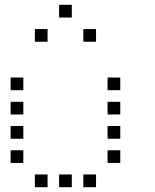

<svg xmlns="http://www.w3.org/2000/svg" viewBox="-20 -796 640 792"><path d="M224.8 -776.2Q223.8 -776.2 223.8 -776.2Q223.8 -776.2 223.8 -775.2V-724.8Q223.8 -723.8 223.8 -723.8Q223.8 -723.8 224.8 -723.8H275.2Q276.2 -723.8 276.2 -723.8Q276.2 -723.8 276.2 -724.8V-775.2Q276.2 -776.2 276.2 -776.2Q276.2 -776.2 275.2 -776.2ZM124.8 -676.2Q123.8 -676.2 123.8 -676.2Q123.8 -676.2 123.8 -675.2V-624.8Q123.8 -623.8 123.8 -623.8Q123.8 -623.8 124.8 -623.8H175.2Q176.2 -623.8 176.2 -623.8Q176.2 -623.8 176.2 -624.8V-675.2Q176.2 -676.2 176.2 -676.2Q176.2 -676.2 175.2 -676.2ZM324.8 -676.2Q323.8 -676.2 323.8 -676.2Q323.8 -676.2 323.8 -675.2V-624.8Q323.8 -623.8 323.8 -623.8Q323.8 -623.8 324.8 -623.8H375.2Q376.2 -623.8 376.2 -623.8Q376.2 -623.8 376.2 -624.8V-675.2Q376.2 -676.2 376.2 -676.2Q376.2 -676.2 375.2 -676.2ZM24.8 -476.2Q23.8 -476.2 23.8 -476.2Q23.8 -476.2 23.8 -475.2V-424.8Q23.8 -423.8 23.8 -423.8Q23.8 -423.8 24.8 -423.8H75.2Q76.2 -423.8 76.2 -423.8Q76.2 -423.8 76.2 -424.8V-475.2Q76.2 -476.2 76.2 -476.2Q76.2 -476.2 75.2 -476.2ZM424.8 -476.2Q423.8 -476.2 423.8 -476.2Q423.8 -476.2 423.8 -475.2V-424.8Q423.8 -423.8 423.8 -423.8Q423.8 -423.8 424.8 -423.8H475.2Q476.2 -423.8 476.2 -423.8Q476.2 -423.8 476.2 -424.8V-475.2Q476.2 -476.2 476.2 -476.2Q476.2 -476.2 475.2 -476.2ZM24.8 -376.2Q23.8 -376.2 23.8 -376.2Q23.8 -376.2 23.8 -375.2V-324.8Q23.8 -323.8 23.8 -323.8Q23.8 -323.8 24.8 -323.8H75.2Q76.2 -323.8 76.2 -323.8Q76.2 -323.8 76.2 -324.8V-375.2Q76.2 -376.2 76.2 -376.2Q76.2 -376.2 75.2 -376.2ZM424.8 -376.2Q423.8 -376.2 423.8 -376.2Q423.8 -376.2 423.8 -375.2V-324.8Q423.8 -323.8 423.8 -323.8Q423.8 -323.8 424.8 -323.8H475.2Q476.2 -323.8 476.2 -323.8Q476.2 -323.8 476.2 -324.8V-375.2Q476.2 -376.2 476.2 -376.2Q476.2 -376.2 475.2 -376.2ZM24.8 -276.2Q23.8 -276.2 23.8 -276.2Q23.8 -276.2 23.8 -275.2V-224.8Q23.8 -223.8 23.8 -223.8Q23.8 -223.8 24.8 -223.8H75.2Q76.2 -223.8 76.2 -223.8Q76.2 -223.8 76.2 -224.8V-275.2Q76.2 -276.2 76.2 -276.2Q76.2 -276.2 75.2 -276.2ZM424.8 -276.2Q423.8 -276.2 423.8 -276.2Q423.8 -276.2 423.8 -275.2V-224.8Q423.8 -223.8 423.8 -223.8Q423.8 -223.8 424.8 -223.8H475.2Q476.2 -223.8 476.2 -223.8Q476.2 -223.8 476.2 -224.8V-275.2Q476.2 -276.2 476.2 -276.2Q476.2 -276.2 475.2 -276.2ZM24.8 -176.2Q23.8 -176.2 23.8 -176.2Q23.8 -176.2 23.8 -175.2V-124.8Q23.8 -123.8 23.8 -123.8Q23.8 -123.8 24.8 -123.8H75.2Q76.2 -123.8 76.2 -123.8Q76.2 -123.8 76.2 -124.8V-175.2Q76.2 -176.2 76.2 -176.2Q76.2 -176.2 75.2 -176.2ZM424.8 -176.2Q423.8 -176.2 423.8 -176.2Q423.8 -176.2 423.8 -175.2V-124.8Q423.8 -123.8 423.8 -123.8Q423.8 -123.8 424.8 -123.8H475.2Q476.2 -123.8 476.2 -123.8Q476.2 -123.8 476.2 -124.8V-175.2Q476.2 -176.2 476.2 -176.2Q476.2 -176.2 475.2 -176.2ZM124.8 -76.2Q123.8 -76.2 123.8 -76.2Q123.8 -76.2 123.8 -75.2V-24.8Q123.8 -23.8 123.8 -23.8Q123.8 -23.8 124.8 -23.8H175.2Q176.2 -23.8 176.2 -23.8Q176.2 -23.8 176.2 -24.8V-75.2Q176.2 -76.2 176.2 -76.2Q176.2 -76.2 175.2 -76.2ZM224.8 -76.2Q223.8 -76.2 223.8 -76.2Q223.8 -76.2 223.8 -75.2V-24.8Q223.8 -23.8 223.8 -23.8Q223.8 -23.8 224.8 -23.8H275.2Q276.2 -23.8 276.2 -23.8Q276.2 -23.8 276.2 -24.8V-75.2Q276.2 -76.2 276.2 -76.2Q276.2 -76.2 275.2 -76.2ZM324.8 -76.2Q323.8 -76.2 323.8 -76.2Q323.8 -76.2 323.8 -75.2V-24.8Q323.8 -23.8 323.8 -23.8Q323.8 -23.8 324.8 -23.8H375.2Q376.2 -23.8 376.2 -23.8Q376.2 -23.8 376.2 -24.8V-75.2Q376.2 -76.2 376.2 -76.2Q376.2 -76.2 375.2 -76.2Z"/></svg>

Font: Doto Black
Style: Regular
Weight: 900
Monospace: yes
Version: Version 1.000